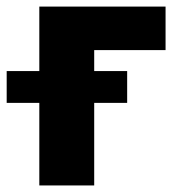

<svg xmlns="http://www.w3.org/2000/svg" viewBox="-79 -566 539 586"><path d="M426.3 -545.9V-413.1H208.5V0H41V-545.9ZM-58.6 -252V-349.1H309.1V-252Z"/></svg>

Font: Inter Tight ExtraBold
Style: Regular
Weight: 800
Designer: Rasmus Andersson
Foundry: rsms
Version: Version 3.004; ttfautohint (v1.8.4.7-5d5b)